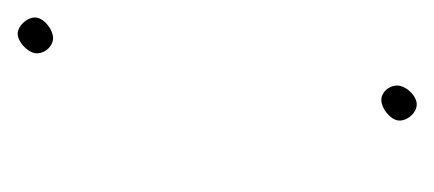

<svg xmlns="http://www.w3.org/2000/svg" viewBox="-157 -341 491 217"><g transform="rotate(-90 88.5 -232.5)"><path d="M61 -29C59 -19 69 -7 79 -7C88 -7 98 -17 100 -26C102 -36 94 -47 84 -47C75 -47 63 -38 61 -29ZM137 -439C135 -429 144 -418 154 -418C163 -418 175 -427 177 -436C179 -446 168 -458 159 -458C150 -458 139 -448 137 -439Z"/></g></svg>

Font: Photofail
Style: It
Weight: 400
Foundry: Cannot Into Space Fonts
Version: Version 0.97